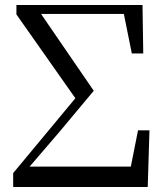

<svg xmlns="http://www.w3.org/2000/svg" viewBox="-20 -752 653 772"><path d="M33 0H574L581 -228H535L506 -82H99L220 -223L357 -387L145 -696H478L510 -537H556L553 -732H46V-694L283 -357L33 -56Z"/></svg>

Font: Noto Serif TC Medium
Style: Regular
Weight: 500
Designer: Ryoko NISHIZUKA 西塚涼子 (kana & ideographs); Frank Grießhammer (Latin, Greek & Cyrillic); Wenlong ZHANG 张文龙 (bopomofo); San
Foundry: Adobe
Version: Version 2.001;hotconv 1.1.0;makeotfexe 2.6.0